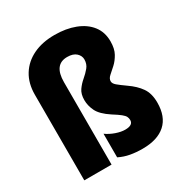

<svg xmlns="http://www.w3.org/2000/svg" viewBox="-179 -899 992 1043"><g transform="rotate(-30 317.5 -377.5)"><path d="M556 -583Q556 -537 539.5 -507.5Q523 -478 502 -459Q481 -440 464.5 -425.5Q448 -411 448 -394Q448 -380 464.5 -366Q481 -352 515 -328Q560 -297 585 -261Q610 -225 610 -168Q610 -80 560 -35Q510 10 416 10Q375 10 339.5 3.5Q304 -3 272 -19V-167Q297 -149 328.5 -138Q360 -127 386 -127Q435 -127 435 -159Q435 -171 430 -181Q425 -191 409.5 -203.5Q394 -216 362 -236Q307 -272 290 -307Q273 -342 273 -377Q273 -415 289.5 -438.5Q306 -462 328 -480.5Q350 -499 367 -519.5Q384 -540 384 -569Q384 -592 365 -609.5Q346 -627 309 -627Q226 -627 226 -517V0H55V-537Q55 -608 86.5 -659Q118 -710 175 -737.5Q232 -765 309 -765Q381 -765 437 -743.5Q493 -722 524.5 -681.5Q556 -641 556 -583Z"/></g></svg>

Font: Noto Sans Tamil Condensed Black
Style: Regular
Weight: 900
Width: 3
Designer: Jelle Bosma - Monotype Design Team
Foundry: Monotype Imaging Inc.
Version: Version 2.004; ttfautohint (v1.8.4.7-5d5b)